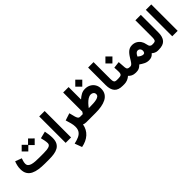

<svg xmlns="http://www.w3.org/2000/svg" viewBox="209 -1979 3528 3528"><g transform="rotate(-45 1973.0 -215.0)"><path d="M544.9 0H432.1Q349.1 0 277.6 -10.3Q206.1 -20.5 152.3 -47.1Q98.6 -73.7 68.6 -122.1Q38.6 -170.4 38.6 -247.1Q38.6 -293.5 48.8 -336.9Q59.1 -380.4 74.2 -417L199.7 -370.1Q191.4 -346.7 182.1 -315.2Q172.9 -283.7 172.9 -254.9Q172.9 -219.7 194.3 -198.7Q215.8 -177.7 252.4 -167.7Q289.1 -157.7 335.4 -154.5Q381.8 -151.4 432.1 -151.4H546.4Q641.1 -151.4 687.7 -167.7Q734.4 -184.1 734.4 -228.5Q734.4 -261.7 726.3 -303.2Q718.3 -344.7 708.5 -381.8L845.2 -416Q855 -368.7 860.6 -322.8Q866.2 -276.9 866.2 -234.4Q866.2 -159.7 841.3 -113.3Q816.4 -66.9 772.2 -42.5Q728 -18.1 669.9 -9Q611.8 0 544.9 0ZM372.6 -546.4 456.1 -464.4 538.6 -546.4 625 -460.4 538.6 -373.5 456.1 -456.5 372.6 -373.5 287.1 -460.4Z M1110.8 -687V-0.5H969.7V-687Z M1504.9 0Q1485.8 0 1467.3 -3.7Q1448.7 -7.3 1435.1 -14.6Q1414.1 100.6 1334.5 171.9Q1254.9 243.2 1129.4 267.1L1077.1 126.5Q1146 111.3 1198 88.4Q1250 65.4 1278.8 24.7Q1307.6 -16.1 1307.6 -84Q1307.6 -128.9 1292.7 -186.3Q1277.8 -243.7 1261.7 -291.5L1402.3 -337.4L1431.2 -225.1Q1439 -195.3 1453.6 -173.3Q1468.3 -151.4 1499.5 -151.4H1518.6V0Z M1916 -696.8 2007.3 -605.5 1916 -514.6 1825.2 -605.5ZM1565.9 -151.4Q1572.3 -161.1 1578.6 -170.4Q1585 -179.7 1591.8 -189V-687H1732.9V-363.8Q1776.4 -403.3 1821.5 -427.5Q1866.7 -451.7 1921.4 -452.1Q1984.4 -452.1 2033 -425.5Q2081.5 -398.9 2109.1 -352.3Q2136.7 -305.7 2136.7 -245.1Q2136.7 -173.3 2106.2 -126Q2075.7 -78.6 2022 -51Q1968.3 -23.4 1898.9 -11.7Q1829.6 0 1752 0H1499V-151.4ZM1924.8 -304.2Q1887.2 -304.2 1849.9 -280.5Q1812.5 -256.8 1779.5 -221.7Q1746.6 -186.5 1721.7 -151.4H1759.3Q1804.7 -151.4 1847.9 -154.1Q1891.1 -156.7 1925.8 -165.3Q1960.4 -173.8 1980.7 -190.4Q2001 -207 2001 -234.9Q2001 -266.6 1979 -285.4Q1957 -304.2 1924.8 -304.2Z M2240.2 -687H2381.3V-244.6Q2381.3 -195.8 2394.3 -173.6Q2407.2 -151.4 2454.1 -151.4H2466.3V0H2454.1Q2341.8 0 2291 -57.9Q2240.2 -115.7 2240.2 -230.5Z M2578.6 -344.7 2708.5 -360.4 2718.8 -215.8Q2721.2 -181.2 2738 -166.3Q2754.9 -151.4 2793 -151.4H2803.2V0H2792Q2744.1 0 2708.7 -17.3Q2673.3 -34.7 2650.4 -61Q2620.6 -33.2 2580.1 -16.6Q2539.6 0 2493.7 0H2446.8V-151.4H2493.7Q2545.9 -151.4 2564.9 -167.7Q2584 -184.1 2584 -231.4Q2584 -260.7 2582.5 -289.3Q2581.1 -317.9 2578.6 -344.7ZM2608.9 -606.4 2700.2 -515.1 2608.9 -424.3 2518.1 -515.1Z M2805.2 0H2783.7L2784.2 -151.4H2802.7Q2825.2 -151.4 2843.5 -169.9Q2861.8 -188.5 2879.9 -218Q2897.9 -247.6 2918.2 -280.3Q2938.5 -313 2963.6 -342.5Q2988.8 -372.1 3022 -390.6Q3055.2 -409.2 3099.1 -409.2Q3155.3 -409.2 3197.3 -385.7Q3239.3 -362.3 3265.6 -322.8Q3292 -283.2 3299.8 -234.4Q3308.1 -185.5 3326.2 -168.5Q3344.2 -151.4 3363.8 -151.4H3376.5V0H3363.3Q3332 0 3301.5 -14.6Q3271 -29.3 3252.9 -47.4Q3227.5 -16.1 3197.8 -2.4Q3168 11.2 3127.4 11.2Q3076.2 11.2 3031.7 -10.7Q2987.3 -32.7 2945.3 -62.5Q2928.2 -45.9 2910.2 -31.7Q2892.1 -17.6 2867.4 -8.8Q2842.8 0 2805.2 0ZM3104 -265.6Q3084.5 -265.6 3069.1 -252.7Q3053.7 -239.7 3042.5 -222.2Q3031.2 -204.6 3023.9 -189.5Q3052.2 -164.1 3076.7 -151.9Q3092.3 -144 3105.5 -140.9Q3118.7 -137.7 3128.4 -137.7Q3152.3 -137.7 3162.1 -156.2Q3171.9 -174.8 3171.9 -196.8Q3171.9 -224.1 3153.8 -244.9Q3135.7 -265.6 3104 -265.6Z M3356.9 -151.4H3393.1Q3442.9 -151.4 3455.6 -173.3Q3468.3 -195.3 3468.3 -244.1V-687H3609.4V-230Q3609.4 -116.2 3558.6 -58.1Q3507.8 0 3392.6 0H3356.9Z M3880.9 -687V-0.5H3739.7V-687Z"/></g></svg>

Font: Vazirmatn UI FD Black
Style: Regular
Weight: 900
Designer: Saber Rastikerdar
Foundry: Saber Rastikerdar
Version: Version 33.003